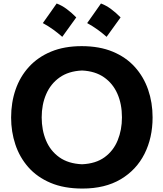

<svg xmlns="http://www.w3.org/2000/svg" viewBox="-20 -1070 940 1104"><path d="M454.1 14.2Q348.1 14.2 270.8 -18.6Q193.4 -51.3 143.1 -108.4Q92.8 -165.5 68.4 -239Q43.9 -312.5 43.9 -394Q43.9 -480.5 69.6 -554.9Q95.2 -629.4 146.5 -685.5Q197.8 -741.7 273.7 -773.2Q349.6 -804.7 449.7 -804.7Q551.8 -804.7 628.2 -772.9Q704.6 -741.2 755.4 -684.8Q806.2 -628.4 831.8 -554.2Q857.4 -480 857.4 -395Q857.4 -277.8 810.8 -185.3Q764.2 -92.8 674.1 -39.3Q584 14.2 454.1 14.2ZM451.7 -125.5Q530.8 -128.9 581.5 -166Q632.3 -203.1 656.7 -263.2Q681.2 -323.2 681.2 -395Q681.2 -471.7 655 -531Q628.9 -590.3 577.9 -625.7Q526.9 -661.1 451.7 -664.6Q374 -661.1 322.5 -624.5Q271 -587.9 245.4 -528.3Q219.7 -468.8 219.7 -395Q219.7 -322.3 244.6 -262.5Q269.5 -202.6 321 -165.8Q372.6 -128.9 451.7 -125.5ZM560.6 -1049.9Q590.7 -1038.7 618.9 -1017.7Q647.1 -996.8 673.4 -969.9Q633.1 -913.5 592.9 -858.2Q568.2 -880.2 540.5 -900.1Q512.8 -920 481.2 -937.2Q501.6 -966.2 521.4 -994.1Q541.3 -1022 560.6 -1049.9ZM305.8 -1049.9Q335.8 -1038.7 364 -1017.7Q392.2 -996.8 418.5 -969.9Q378.3 -913.5 338 -858.2Q313.3 -880.2 285.6 -900.1Q258 -920 226.3 -937.2Q246.7 -966.2 266.6 -994.1Q286.4 -1022 305.8 -1049.9Z"/></svg>

Font: Pinar-FD Bold
Style: Regular
Weight: 700
Designer: Amin Abedi
Version: Version 3.000